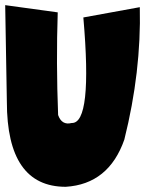

<svg xmlns="http://www.w3.org/2000/svg" viewBox="-22 -720 559 739"><path d="M-2 -700.2 200.2 -672.4Q193.8 -479.5 201.7 -277.3Q215.8 -236.8 253.9 -246.6Q334.5 -243.7 298.8 -652.8L516.1 -692.4Q522 -444.3 456.5 -182.6Q396.5 -11.2 231 -1Q4.4 -1 4.4 -328.6Z"/></svg>

Font: Lapsus Pro (theguybrush.com)
Style: Bold
Weight: 700
Designer: Jose Roses
Version: Version 1.00 February 9, 2018, initial release